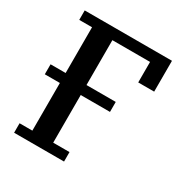

<svg xmlns="http://www.w3.org/2000/svg" viewBox="-163 -823 905 949"><g transform="rotate(30 289.5 -349.0)"><path d="M49 -54H122V-326H36V-383H122V-644H49V-698H547V-522H456V-639H241V-383H408V-326H241V-54H334V0H49Z"/></g></svg>

Font: IBM Plex Serif Medium
Style: Regular
Weight: 500
Designer: Mike Abbink, Paul van der Laan, Pieter van Rosmalen
Foundry: Bold Monday
Version: Version 2.5